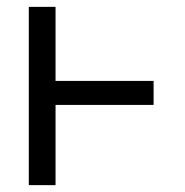

<svg xmlns="http://www.w3.org/2000/svg" viewBox="-20 -540 540 560"><path d="M64 0V-520H142V-304H428V-234H142V0Z"/></svg>

Font: Iosevka NFM
Style: Regular
Weight: 400
Monospace: yes
Designer: Belleve Invis
Foundry: Belleve Invis
Version: Version 29.0.4; ttfautohint (v1.8.4);Nerd Fonts 3.3.0